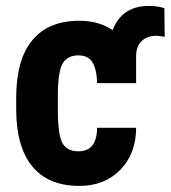

<svg xmlns="http://www.w3.org/2000/svg" viewBox="-20 -607 566 637"><path d="M240.7 -105Q301.3 -105 302.2 -183.1H431.6Q431.6 -97.7 379.4 -43.9Q327.1 9.8 243.7 9.8Q140.1 9.8 86.9 -55.2Q33.7 -120.1 33.7 -245.6V-282.7Q33.7 -409.2 87.2 -473.6Q140.6 -538.1 243.2 -538.1Q308.1 -538.1 353.5 -507.3Q385.3 -587.4 473.6 -587.4Q500.5 -587.4 525.4 -580.1L526.4 -484.9Q506.8 -488.3 498 -488.3Q469.2 -488.3 450.9 -471.4Q432.6 -454.6 431.6 -423.3V-331.1H302.2Q301.3 -375.5 287.1 -399.4Q272.9 -423.3 240.7 -423.3Q204.6 -423.3 188.7 -397.9Q172.9 -372.6 171.9 -298.3V-244.6Q171.9 -158.7 187.3 -131.8Q202.6 -105 240.7 -105Z"/></svg>

Font: Roboto Condensed
Style: Bold
Weight: 700
Designer: Google
Version: Version 2.134; 2016